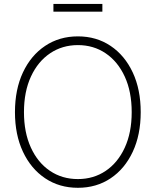

<svg xmlns="http://www.w3.org/2000/svg" viewBox="-20 -916 767 946"><path d="M363.8 9.3Q272.5 9.3 202.4 -37.6Q132.3 -84.5 93 -168.5Q53.7 -252.4 53.7 -363.3Q53.7 -475.1 93 -559.1Q132.3 -643.1 202.4 -689.9Q272.5 -736.8 363.8 -736.8Q455.1 -736.8 524.9 -689.9Q594.7 -643.1 634 -559.1Q673.3 -475.1 673.3 -363.3Q673.3 -252 634 -168Q594.7 -84 524.9 -37.4Q455.1 9.3 363.8 9.3ZM363.8 -33.7Q440.9 -33.7 500.7 -74Q560.5 -114.3 594.7 -188.5Q628.9 -262.7 628.9 -363.3Q628.9 -464.4 594.7 -538.6Q560.5 -612.8 500.7 -653.3Q440.9 -693.8 363.8 -693.8Q287.1 -693.8 227.1 -653.6Q167 -613.3 132.6 -539.1Q98.1 -464.8 98.1 -363.3Q98.1 -263.2 132.1 -189Q166 -114.7 226.1 -74.2Q286.1 -33.7 363.8 -33.7ZM484.4 -896.5V-858.4H243.2V-896.5Z"/></svg>

Font: Inter 24pt ExtraLight
Style: Regular
Weight: 250
Designer: Rasmus Andersson
Foundry: rsms
Version: Version 4.001;git-66647c0bb